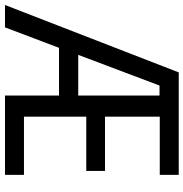

<svg xmlns="http://www.w3.org/2000/svg" viewBox="-4 -752 754 789"><g transform="rotate(90 373.5 -357.0)"><path d="M697 0H371V-222H175L91 0H-1L276 -714H697V-636H458V-411H681V-334H458V-78H697ZM204 -301H371V-635H330Z"/></g></svg>

Font: Noto Sans Display SemiCondensed
Style: Regular
Weight: 400
Width: 4
Version: Version 2.003